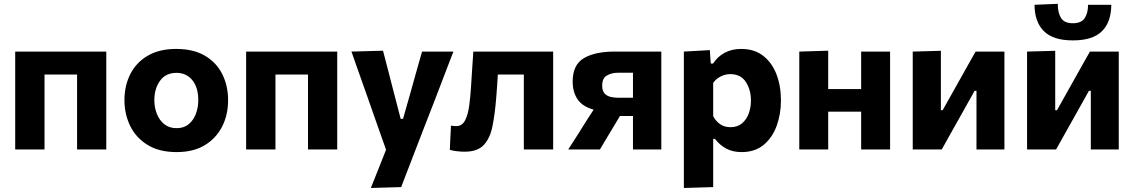

<svg xmlns="http://www.w3.org/2000/svg" viewBox="-20 -762 5782 979"><path d="M57.5 0V-499H522V0H373V-382H207V0Z M881 13.5Q790.5 13.5 731.2 -23.8Q672 -61 643.2 -121.2Q614.5 -181.5 614.5 -251Q614.5 -325.5 644.8 -384.8Q675 -444 733.8 -478.2Q792.5 -512.5 878 -512.5Q966.5 -512.5 1025.2 -477.8Q1084 -443 1113.5 -383.8Q1143 -324.5 1143 -251Q1143 -175.5 1112.2 -115.8Q1081.5 -56 1023.2 -21.2Q965 13.5 881 13.5ZM880.5 -108.5Q918 -108.5 942.2 -128.8Q966.5 -149 978.8 -181.5Q991 -214 991 -251Q991 -316.5 960.5 -353.5Q930 -390.5 880 -390.5Q825 -390.5 796 -350.2Q767 -310 767 -251Q767 -214 779.8 -181.5Q792.5 -149 817.8 -128.8Q843 -108.5 880.5 -108.5Z M1235 0V-499H1699.5V0H1550.5V-382H1384.5V0Z M1871 196.5Q1890 149 1909.8 99.2Q1929.5 49.5 1948.5 1.5Q1931.5 -46 1914.5 -94.5Q1897.5 -143 1881 -189.5L1849.5 -279.5Q1830.5 -333 1810.5 -389.5Q1790.5 -445.5 1772 -499L1933 -503.5Q1947 -449 1960.5 -397.5Q1974 -345.5 1988 -291L2023 -156H2035L2073.5 -291Q2088 -343.5 2102.5 -395Q2117 -446.5 2132 -499H2292Q2276.5 -459 2262 -421.5Q2247.5 -384 2230.5 -339Q2213 -293.5 2189 -231L2134.5 -91Q2098 4.5 2072 71.2Q2046 138 2025.5 192Z M2349.5 11.5Q2331 11.5 2309.2 9Q2287.5 6.5 2273.5 2L2279.5 -121.5Q2287.5 -120 2294.8 -119.5Q2302 -119 2306.5 -119Q2336.5 -119 2351.5 -148.5Q2366.5 -178 2372.5 -223.2Q2378.5 -268.5 2381.5 -316.5Q2384.5 -363.5 2387.5 -410Q2390.5 -456.5 2393.5 -499H2800.5V0H2651V-382H2518.5Q2516.5 -350.5 2514.5 -320Q2512 -289 2510 -261Q2503.5 -180.5 2491.2 -119Q2479 -57.5 2447 -23Q2415 11.5 2349.5 11.5Z M2877.5 0Q2901 -37 2925 -74Q2948.5 -111 2971 -147.5L3007 -203Q2951 -218 2925.5 -255Q2900 -292 2900 -346Q2900 -431.5 2956.8 -465.2Q3013.5 -499 3114.5 -499H3352V0H3207.5V-170.5H3141L3117.5 -131Q3097.5 -98.5 3078 -65.5Q3058.5 -32.5 3039 0ZM3134.5 -263.5H3207.5V-391H3129Q3099 -391 3074.8 -377.2Q3050.5 -363.5 3050.5 -325.5Q3050.5 -296.5 3064.8 -283.2Q3079 -270 3098.8 -266.8Q3118.5 -263.5 3134.5 -263.5Z M3467 196.5V-499L3599.5 -506.5L3604 -438H3616Q3638.5 -473 3674.8 -492.8Q3711 -512.5 3760 -512.5Q3826 -512.5 3871 -477.8Q3916 -443 3939 -383.8Q3962 -324.5 3962 -250Q3962 -180.5 3940.2 -120.5Q3918.5 -60.5 3874 -23.5Q3829.5 13.5 3761.5 13.5Q3716 13.5 3682.8 -4.5Q3649.5 -22.5 3625.5 -54H3616.5V192ZM3705 -113.5Q3740.5 -113.5 3763.5 -133Q3786.5 -152.5 3797.8 -183.2Q3809 -214 3809 -249Q3809 -304 3783 -344Q3757 -384 3704 -384Q3678 -384 3654.8 -372.2Q3631.5 -360.5 3616.5 -339.5V-169.5Q3630 -144 3652 -128.8Q3674 -113.5 3705 -113.5Z M4055.5 0V-499L4203 -503.5V-308H4371V-499H4518.5V0H4371V-192.5H4203V0Z M4634 0V-499L4777.5 -503V-200H4786.5L4859.5 -330Q4883.5 -373 4907.2 -415.2Q4931 -457.5 4954.5 -499H5101.5V0H4959V-299H4949.5L4877.5 -170.5Q4853.5 -128 4829.5 -85Q4805.5 -42 4782 0Z M5217 0V-499L5360.5 -503V-200H5369.5L5442.5 -330Q5466.5 -373 5490.2 -415.2Q5514 -457.5 5537.5 -499H5684.5V0H5542V-299H5532.5L5460.5 -170.5Q5436.5 -128 5412.5 -85Q5388.5 -42 5365 0ZM5450.5 -556Q5350 -556 5302.8 -603Q5255.5 -650 5255 -737.5L5373.5 -742.5Q5373.5 -697 5390.2 -670.2Q5407 -643.5 5450.5 -643.5Q5494 -643.5 5511 -669.8Q5528 -696 5528 -737.5H5646.5Q5646 -650 5599 -603Q5552 -556 5450.5 -556Z"/></svg>

Font: Heraclito
Style: Bold
Weight: 700
Designer: Kostas Bartsokas (font) & Cristiano Sobral (main changes)
Foundry: Kostas Bartsokas (font) & Cristiano Sobral (main changes)
Version: Version 1.00;July 8, 2020;FontCreator 13.0.0.2655 64-bit